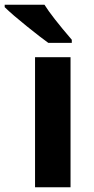

<svg xmlns="http://www.w3.org/2000/svg" viewBox="-69 -786 394 806"><path d="M227.1 0H78.1V-545.9H227.1ZM-49.3 -766.1H117.7Q148.4 -716.8 232.4 -619.1V-606H133.8Q103 -627.9 43.5 -675.8Q-16.1 -723.6 -49.3 -755.9Z"/></svg>

Font: OpenSans-Bold
Style: Bold
Weight: 700
Foundry: Ascender Corporation
Version: Version 1.10